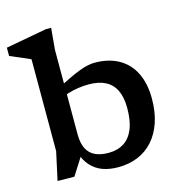

<svg xmlns="http://www.w3.org/2000/svg" viewBox="-122 -839 897 950"><g transform="rotate(-15 326.0 -364.0)"><path d="M189 -114H218.5L145.5 1L59.5 0L91 -144.5V-615Q84.5 -618.5 67.5 -625.8Q50.5 -633 29 -642.2Q7.5 -651.5 -12 -659.5V-702L197.5 -740.5H225L215 -630V-197.5Q215 -153 229 -124.5Q243 -96 271 -82.5Q299 -69 340.5 -69Q386 -69 418.8 -89.8Q451.5 -110.5 468.8 -152.8Q486 -195 486 -259.5Q486 -314.5 468.8 -350.5Q451.5 -386.5 417.2 -404.2Q383 -422 331.5 -422Q305 -422 278 -418Q251 -414 224.8 -406Q198.5 -398 173.5 -386.5L173 -435.5Q218.5 -460.5 252.2 -476.5Q286 -492.5 310.2 -501.5Q334.5 -510.5 353 -514.2Q371.5 -518 386.5 -518Q460 -518 511.5 -488.5Q563 -459 589.5 -404.2Q616 -349.5 616 -273.5Q616 -205 598 -152Q580 -99 547.2 -62.2Q514.5 -25.5 469 -6.8Q423.5 12 368.5 12Q324 12 289.2 -0.5Q254.5 -13 229.2 -40.8Q204 -68.5 189 -114Z"/></g></svg>

Font: Newsreader 7pt Medium
Style: Regular
Weight: 500
Designer: Hugues Gentile
Foundry: Production Type
Version: Version 1.003